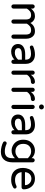

<svg xmlns="http://www.w3.org/2000/svg" viewBox="1588 -2332 979 4194"><g transform="rotate(90 2077.0 -234.5)"><path d="M825.2 -320.3V-39.1Q825.2 -20.5 811.5 -7.3Q797.9 5.9 779.3 5.9Q760.7 5.9 747.6 -7.3Q734.4 -20.5 734.4 -39.1V-302.7Q734.4 -368.2 711.4 -396.5Q688.5 -424.8 635.7 -424.8Q588.9 -424.8 556.6 -400.9Q524.4 -377 496.1 -332V-39.1Q496.1 -20.5 482.4 -7.3Q468.8 5.9 450.2 5.9Q431.6 5.9 418.5 -7.3Q405.3 -20.5 405.3 -39.1V-302.7Q405.3 -368.2 382.3 -396.5Q359.4 -424.8 306.6 -424.8Q259.8 -424.8 227.5 -400.9Q195.3 -377 167 -332V-39.1Q167 -20.5 153.3 -7.3Q139.6 5.9 121.1 5.9Q102.5 5.9 89.4 -7.3Q76.2 -20.5 76.2 -39.1V-458Q76.2 -476.6 89.4 -490.2Q102.5 -503.9 121.1 -503.9Q139.6 -503.9 153.3 -490.2Q167 -476.6 167 -458V-421.9Q197.3 -462.9 236.3 -485.8Q275.4 -508.8 332 -508.8Q384.8 -508.8 424.3 -481Q463.9 -453.1 481.4 -409.2Q542 -508.8 661.1 -508.8Q717.8 -508.8 753.9 -481.4Q789.1 -455.1 807.1 -412.1Q825.2 -369.1 825.2 -320.3Z M1021.5 -6.8Q983.4 -24.4 961.9 -58.6Q940.4 -92.8 940.4 -136.7Q940.4 -212.9 999.5 -254.4Q1058.6 -295.9 1166 -295.9H1283.2V-302.7Q1283.2 -365.2 1252.4 -394Q1221.7 -422.9 1153.3 -422.9Q1118.2 -422.9 1089.8 -417.5Q1061.5 -412.1 1023.4 -399.4L1010.7 -397.5Q996.1 -397.5 984.9 -408.7Q973.6 -419.9 973.6 -435.5Q973.6 -462.9 1000 -473.6Q1082 -508.8 1168.9 -508.8Q1236.3 -508.8 1284.2 -481.4Q1329.1 -455.1 1351.6 -411.6Q1374 -368.2 1374 -315.4V-39.1Q1374 -20.5 1360.4 -7.3Q1346.7 5.9 1328.1 5.9Q1309.6 5.9 1296.4 -7.3Q1283.2 -20.5 1283.2 -39.1V-62.5Q1212.9 10.7 1100.6 10.7Q1058.6 10.7 1021.5 -6.8ZM1283.2 -141.6V-222.7H1177.7Q1031.2 -222.7 1031.2 -146.5Q1031.2 -69.3 1133.8 -69.3Q1175.8 -69.3 1215.3 -89.4Q1254.9 -109.4 1283.2 -141.6Z M1521.5 -39.1V-458Q1521.5 -476.6 1534.7 -490.2Q1547.9 -503.9 1566.4 -503.9Q1585 -503.9 1598.6 -490.2Q1612.3 -476.6 1612.3 -458V-418.9Q1679.7 -508.8 1764.6 -508.8H1769.5Q1788.1 -508.8 1800.8 -495.6Q1813.5 -482.4 1813.5 -463.9Q1813.5 -445.3 1800.3 -433.1Q1787.1 -420.9 1767.6 -420.9H1762.7Q1716.8 -420.9 1678.2 -398.9Q1639.6 -377 1612.3 -335.9V-39.1Q1612.3 -20.5 1598.6 -7.3Q1585 5.9 1566.4 5.9Q1547.9 5.9 1534.7 -7.3Q1521.5 -20.5 1521.5 -39.1Z M1895.5 -39.1V-458Q1895.5 -476.6 1908.7 -490.2Q1921.9 -503.9 1940.4 -503.9Q1959 -503.9 1972.7 -490.2Q1986.3 -476.6 1986.3 -458V-418.9Q2053.7 -508.8 2138.7 -508.8H2143.6Q2162.1 -508.8 2174.8 -495.6Q2187.5 -482.4 2187.5 -463.9Q2187.5 -445.3 2174.3 -433.1Q2161.1 -420.9 2141.6 -420.9H2136.7Q2090.8 -420.9 2052.2 -398.9Q2013.7 -377 1986.3 -335.9V-39.1Q1986.3 -20.5 1972.7 -7.3Q1959 5.9 1940.4 5.9Q1921.9 5.9 1908.7 -7.3Q1895.5 -20.5 1895.5 -39.1Z M2261.7 -649.4V-653.3Q2261.7 -673.8 2276.9 -689Q2292 -704.1 2312.5 -704.1H2318.4Q2338.9 -704.1 2354 -689Q2369.1 -673.8 2369.1 -653.3V-649.4Q2369.1 -628.9 2354 -613.8Q2338.9 -598.6 2318.4 -598.6H2312.5Q2292 -598.6 2276.9 -613.8Q2261.7 -628.9 2261.7 -649.4ZM2269.5 -39.1V-458Q2269.5 -476.6 2282.7 -490.2Q2295.9 -503.9 2314.5 -503.9Q2334 -503.9 2347.2 -490.7Q2360.4 -477.5 2360.4 -458V-39.1Q2360.4 -20.5 2346.7 -7.3Q2333 5.9 2314.5 5.9Q2295.9 5.9 2282.7 -7.3Q2269.5 -20.5 2269.5 -39.1Z M2561.5 -6.8Q2523.4 -24.4 2502 -58.6Q2480.5 -92.8 2480.5 -136.7Q2480.5 -212.9 2539.6 -254.4Q2598.6 -295.9 2706.1 -295.9H2823.2V-302.7Q2823.2 -365.2 2792.5 -394Q2761.7 -422.9 2693.4 -422.9Q2658.2 -422.9 2629.9 -417.5Q2601.6 -412.1 2563.5 -399.4L2550.8 -397.5Q2536.1 -397.5 2524.9 -408.7Q2513.7 -419.9 2513.7 -435.5Q2513.7 -462.9 2540 -473.6Q2622.1 -508.8 2709 -508.8Q2776.4 -508.8 2824.2 -481.4Q2869.1 -455.1 2891.6 -411.6Q2914.1 -368.2 2914.1 -315.4V-39.1Q2914.1 -20.5 2900.4 -7.3Q2886.7 5.9 2868.2 5.9Q2849.6 5.9 2836.4 -7.3Q2823.2 -20.5 2823.2 -39.1V-62.5Q2752.9 10.7 2640.6 10.7Q2598.6 10.7 2561.5 -6.8ZM2823.2 -141.6V-222.7H2717.8Q2571.3 -222.7 2571.3 -146.5Q2571.3 -69.3 2673.8 -69.3Q2715.8 -69.3 2755.4 -89.4Q2794.9 -109.4 2823.2 -141.6Z M3085.9 184.6Q3067.4 172.9 3067.4 149.4Q3067.4 133.8 3079.1 121.1Q3090.8 108.4 3107.4 108.4Q3115.2 108.4 3125 112.3Q3201.2 149.4 3286.1 149.4Q3434.6 149.4 3434.6 -8.8V-71.3Q3367.2 1 3268.6 1Q3210 1 3157.2 -28.3Q3099.6 -58.6 3065.4 -116.7Q3031.2 -174.8 3031.2 -253.9Q3031.2 -335.9 3066.4 -394.5Q3100.6 -450.2 3154.8 -479.5Q3209 -508.8 3268.6 -508.8Q3367.2 -508.8 3434.6 -436.5V-458Q3434.6 -476.6 3447.8 -490.2Q3460.9 -503.9 3479.5 -503.9Q3498 -503.9 3511.7 -490.2Q3525.4 -476.6 3525.4 -458V-21.5Q3525.4 101.6 3465.8 168.5Q3406.2 235.4 3294.9 235.4Q3240.2 235.4 3182.1 220.7Q3124 206.1 3085.9 184.6ZM3434.6 -153.3V-354.5Q3399.4 -389.6 3364.7 -407.7Q3330.1 -425.8 3287.1 -425.8Q3211.9 -425.8 3167 -380.9Q3122.1 -335.9 3122.1 -253.9Q3122.1 -171.9 3167 -127Q3211.9 -82 3287.1 -82Q3330.1 -82 3364.7 -100.1Q3399.4 -118.2 3434.6 -153.3Z M3647.5 -249Q3647.5 -315.4 3672.9 -377Q3699.2 -438.5 3752.9 -473.6Q3806.6 -508.8 3881.8 -508.8Q3954.1 -508.8 4007.8 -475.6Q4058.6 -442.4 4086.9 -386.2Q4115.2 -330.1 4115.2 -261.7Q4115.2 -243.2 4102.5 -230Q4089.8 -216.8 4069.3 -216.8H3739.3Q3748 -147.5 3791.5 -110.8Q3835 -74.2 3909.2 -74.2Q3948.2 -74.2 3979 -81.5Q4009.8 -88.9 4041 -104.5Q4047.9 -108.4 4058.6 -108.4Q4074.2 -108.4 4086.4 -97.2Q4098.6 -85.9 4098.6 -69.3Q4098.6 -46.9 4072.3 -32.2Q4031.2 -9.8 3994.1 0.5Q3957 10.7 3901.4 10.7Q3781.2 10.7 3714.4 -57.6Q3647.5 -126 3647.5 -249ZM4024.4 -303.7Q4020.5 -342.8 4001 -369.1Q3979.5 -400.4 3947.8 -416Q3916 -431.6 3881.8 -431.6Q3850.6 -431.6 3816.4 -417Q3782.2 -400.4 3762.2 -367.7Q3742.2 -335 3739.3 -291H4012.7Q4025.4 -291 4024.4 -303.7Z"/></g></svg>

Font: jf-openhuninn-1.1
Style: Regular
Weight: 400
Designer: [Kosugi Maru]
      Designed by Motoya company      

      [Varela Round]
      Joe Prince(Latin component); Avraham Co
Foundry: justfont CO.,LTD.
Version: 1.1